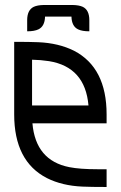

<svg xmlns="http://www.w3.org/2000/svg" viewBox="-20 -746 482 766"><path d="M405.3 0Q343.3 0 309.1 -1.5Q228 -4.9 167 -35.6Q36.6 -102.5 36.6 -289.6V-579.1Q98.6 -579.1 132.8 -577.6Q213.9 -574.2 275.4 -543.5Q405.3 -476.1 405.3 -289.6V-253.9H109.4Q122.1 -105.5 256.8 -79.1Q298.3 -70.8 370.1 -70.8H405.3ZM333 -325.2Q319.8 -478.5 175.8 -502Q140.6 -507.3 107.9 -507.8V-325.2ZM269.5 -726.1Q295.4 -725.6 310.1 -718.8Q336.4 -706.1 336.4 -665.5V-621.1Q307.6 -621.1 291.5 -628.9Q266.1 -641.1 265.1 -679.7H159.7Q158.7 -641.1 133.3 -628.9Q117.2 -621.1 88.4 -621.1V-665.5Q88.4 -706.1 114.7 -718.8Q129.4 -725.6 154.8 -726.1Z"/></svg>

Font: Greenwashing Machine
Style: Regular
Weight: 400
Designer: Tup Wanders
Foundry: Free font, DO NOT SELL
Version: Version 1.00;August 10, 2023;FontCreator 11.5.0.2430 64-bit